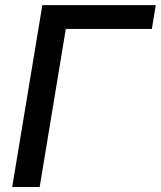

<svg xmlns="http://www.w3.org/2000/svg" viewBox="-20 -748 643 768"><path d="M603 -727.5 587.4 -632.3H243.2L138.7 0H28.8L149.4 -727.5Z"/></svg>

Font: Inter 24pt Medium
Style: Italic
Weight: 500
Italic angle: -9.3988°
Designer: Rasmus Andersson
Foundry: rsms
Version: Version 4.001;git-66647c0bb